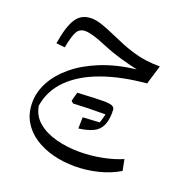

<svg xmlns="http://www.w3.org/2000/svg" viewBox="-136 -548 994 1024"><g transform="rotate(20 361.0 -36.0)"><path d="M456.5 33.7Q351.6 33.7 273.4 38.1Q265.1 31.2 261.7 26.9Q264.6 14.2 268.3 1.5Q272 -11.2 275.4 -23.4Q381.8 -29.3 420.2 -29.3Q458.5 -29.3 472.7 -22.5Q486.8 -15.6 486.8 2.4Q485.4 4.9 483.9 8.8Q485.4 7.8 486.8 6.3Q486.8 58.1 472.2 88.1Q457.5 118.2 426.3 132.8Q395 147.5 345.7 153.8Q346.2 138.2 346.4 122.3Q346.7 106.4 347.2 89.8Q365.7 88.9 386 87.6Q406.2 86.4 441.9 84.5Q450.7 59.1 456.5 33.7ZM80.6 -233.4Q96.2 -332.5 125.5 -377.4Q154.8 -422.4 212.4 -422.4Q236.8 -422.4 269.8 -411.9Q302.7 -401.4 359.4 -376Q424.3 -346.7 472.2 -331.5Q520 -316.4 560.3 -311Q600.6 -305.7 641.1 -305.7L608.4 -197.3Q464.8 -184.6 357.2 -145.5Q249.5 -106.4 184.8 -42Q120.1 22.5 106 111.3Q115.2 167.5 157.2 202.1Q199.2 236.8 261.5 252.9Q323.7 269 392.6 269Q456.5 269 519.5 256.8Q582.5 244.6 632.8 223.1L645 286.1Q592.3 317.9 526.9 334Q461.4 350.1 394.5 350.1Q330.6 350.1 272 335Q213.4 319.8 167.2 289.6Q121.1 259.3 94.2 213.6Q67.4 168 67.4 106.4Q67.4 47.4 98.1 -10.3Q128.9 -67.9 188.5 -117.2Q248 -166.5 334.2 -201.2Q420.4 -235.8 530.8 -249Q496.1 -255.9 439.2 -272Q382.3 -288.1 327.1 -311Q278.3 -331.5 250 -339.4Q221.7 -347.2 204.1 -347.2Q172.4 -347.2 157.5 -322Q142.6 -296.9 129.9 -228Z"/></g></svg>

Font: Pinar-FD Regular
Style: FD-Regular
Weight: 400
Designer: Amin Abedi
Version: Version 3.000